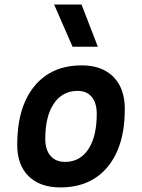

<svg xmlns="http://www.w3.org/2000/svg" viewBox="-20 -815 626 845"><path d="M245.1 9.8Q155.8 9.8 105.7 -39.8Q55.7 -89.4 55.7 -177.7Q55.7 -342.8 130.9 -435.1Q206.1 -527.3 339.8 -527.3Q429.2 -527.3 479.2 -476.6Q529.3 -425.8 529.3 -335Q529.3 -172.4 454.3 -81.3Q379.4 9.8 245.1 9.8ZM266.6 -102.5Q332 -102.5 368.9 -158.4Q405.8 -214.4 405.8 -314Q405.8 -361.8 383.8 -388.4Q361.8 -415 321.8 -415Q254.9 -415 217 -359.1Q179.2 -303.2 179.2 -203.6Q179.2 -156.2 202.1 -129.4Q225.1 -102.5 266.6 -102.5ZM299.3 -609.4 218.3 -794.9H338.9L410.6 -609.4Z"/></svg>

Font: Cascadia Mono NF SemiBold
Style: Italic
Weight: 600
Italic angle: -10°
Monospace: yes
Designer: Aaron Bell
Foundry: Saja Typeworks
Version: Version 2404.023; ttfautohint (v1.8.4)